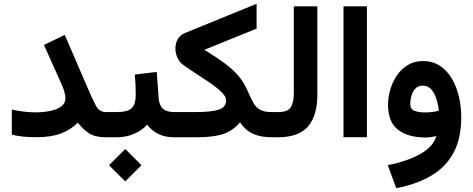

<svg xmlns="http://www.w3.org/2000/svg" viewBox="-20 -715 2464 1000"><path d="M320.8 -204.6Q320.8 -217.3 315.2 -237.1Q309.6 -256.8 303.2 -270.5L209 -481L317.4 -533.2L436.5 -256.8Q460.9 -200.7 478.8 -166Q496.6 -131.3 531.2 -131.3H551.8V0H531.2Q475.6 0 443.4 -21Q411.1 -42 385.3 -76.2Q348.6 -39.1 297.4 -19.8Q246.1 -0.5 171.9 -0.5Q130.9 -0.5 101.3 -3.4Q71.8 -6.3 41.5 -13.7V-144.5Q105.5 -129.9 164.6 -129.9Q205.1 -129.9 240.7 -137Q276.4 -144 298.6 -160.4Q320.8 -176.8 320.8 -204.6Z M531.7 -131.3H588.9Q644 -131.3 665.5 -151.4Q687 -171.4 687 -222.2Q687 -249.5 685.8 -275.4Q684.6 -301.3 682.1 -326.7L796.4 -340.3L806.2 -205.6Q808.6 -167 827.9 -149.2Q847.2 -131.3 888.2 -131.3H898.4V0H887.2Q837.4 0 803 -18.1Q768.6 -36.1 746.6 -65.4Q717.8 -34.2 676.5 -17.1Q635.3 0 588.9 0H531.7ZM632.3 61 716.8 145.5 632.3 230 547.9 145.5Z M1044.4 -455.6Q1107.9 -416.5 1151.6 -384.3Q1195.3 -352.1 1224.6 -316.7Q1253.9 -281.2 1273.9 -232.4Q1289.1 -195.8 1303.2 -173.6Q1317.4 -151.4 1338.6 -141.4Q1359.9 -131.3 1395.5 -131.3H1409.2V0H1395.5Q1337.9 0 1298.1 -18.1Q1258.3 -36.1 1230 -77.6Q1206.1 -49.3 1176.5 -32.2Q1147 -15.1 1104.2 -7.6Q1061.5 0 998 0H878.9V-131.3H997.6Q1079.1 -131.3 1118.4 -143.6Q1157.7 -155.8 1157.7 -192.9Q1157.7 -211.9 1134 -235.1Q1110.4 -258.3 1074.5 -283Q1038.6 -307.6 1000.5 -332Q962.4 -356.4 933.1 -377.9Q913.6 -392.1 903.6 -415.5Q893.6 -439 893.6 -462.9Q893.6 -489.7 906 -511.5Q918.5 -533.2 944.3 -543.5L1316.4 -695.3V-565.9Z M1389.6 -131.3H1427.2Q1480 -131.3 1495.1 -157Q1510.3 -182.6 1510.3 -231.4V-682.1H1632.8V-222.2Q1632.8 -112.3 1584.2 -56.2Q1535.6 0 1426.8 0H1389.6Z M1891.1 -682.1V-0.5H1769V-682.1Z M2382.3 -103.5Q2382.3 6.8 2341.6 81.5Q2300.8 156.2 2224.9 200.7Q2148.9 245.1 2043.9 265.1L1999.5 145Q2101.6 125 2168.9 87.2Q2236.3 49.3 2252.9 -6.3Q2222.2 1 2196.3 1Q2105 1 2053 -39.3Q2001 -79.6 2001 -169.9Q2001 -208.5 2012.7 -248.5Q2024.4 -288.6 2047.4 -322.3Q2070.3 -356 2104.2 -376.5Q2138.2 -397 2182.6 -397Q2233.9 -397 2271.5 -372.1Q2309.1 -347.2 2333.7 -305.2Q2358.4 -263.2 2370.4 -210.9Q2382.3 -158.7 2382.3 -103.5ZM2195.3 -129.4Q2215.8 -129.4 2234.1 -132.1Q2252.4 -134.8 2265.6 -138.2Q2262.7 -168.5 2253.4 -198.7Q2244.1 -229 2226.8 -249Q2209.5 -269 2181.6 -269Q2156.2 -269 2142.1 -252.4Q2127.9 -235.8 2122.3 -213.9Q2116.7 -191.9 2116.7 -174.8Q2116.7 -146.5 2138.4 -137.9Q2160.2 -129.4 2195.3 -129.4Z"/></svg>

Font: Vazirmatn UI
Style: Bold
Weight: 700
Designer: Saber Rastikerdar
Foundry: Saber Rastikerdar
Version: Version 33.003